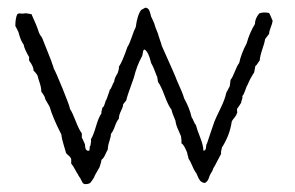

<svg xmlns="http://www.w3.org/2000/svg" viewBox="-20 -472 750 488"><path d="M555 -236 564 -253Q564 -256 565 -261Q566 -266 566 -269Q571 -275 577 -290.5Q583 -306 588 -312Q593 -336 607 -362Q614 -388 628 -411Q628 -425 639 -438Q649 -442 664 -439Q665 -438 673 -419Q672 -412 668 -402Q664 -392 664 -386Q662 -384 659 -379.5Q656 -375 654 -373Q653 -365 647 -347.5Q641 -330 640 -318Q638 -316 635 -311Q632 -306 629 -304Q629 -303 626 -288Q615 -271 610 -258Q607 -254 603.5 -243Q600 -232 596 -228Q597 -224 595 -219Q593 -214 593 -211Q587 -201 583 -196Q582 -194 582.5 -191.5Q583 -189 583 -186.5Q583 -184 582 -184Q581 -179 575.5 -172.5Q570 -166 569 -163Q564 -128 544 -97Q544 -95 542.5 -90Q541 -85 542 -81Q539 -76 532.5 -63Q526 -50 522 -44Q521 -39 517 -33Q513 -27 512 -23Q508 -9 500 -7Q493 -8 489 -12.5Q485 -17 482 -25Q479 -33 476 -36Q473 -40 468 -52Q463 -64 459 -69Q459 -72 457.5 -76Q456 -80 456 -83Q456 -84 451 -94.5Q446 -105 441 -108Q442 -114 440 -126Q439 -129 433 -142Q427 -155 426 -165Q417 -186 416 -193Q408 -203 398.5 -228.5Q389 -254 382 -263Q381 -265 380.5 -271Q380 -277 378 -280Q370 -302 364 -312Q358 -339 348 -346Q345 -346 344 -342.5Q343 -339 342.5 -335Q342 -331 341 -329Q328 -306 320 -274Q302 -225 301 -217L293 -207Q293 -201 287.5 -190Q282 -179 282 -170Q277 -165 272 -151Q267 -137 262 -132Q262 -125 258 -113Q254 -101 254 -92Q252 -89 247.5 -79Q243 -69 238 -66Q238 -62 233 -47Q221 -27 219 -21Q218 -20 214.5 -14Q211 -8 207.5 -6Q204 -4 197 -4Q195 -4 193 -5Q191 -6 190 -7.5Q189 -9 188 -11.5Q187 -14 186 -15Q185 -18 182 -22Q179 -26 178 -29Q175 -33 170 -42.5Q165 -52 161 -56V-67Q160 -72 154.5 -76.5Q149 -81 148 -83Q148 -84 142.5 -101.5Q137 -119 136 -130Q114 -173 106 -201L95 -220Q95 -226 85 -239Q85 -249 81 -261Q77 -273 76 -278Q75 -282 70.5 -287Q66 -292 65 -293Q66 -302 54 -318V-327Q42 -347 40 -359Q33 -367 27 -390Q26 -393 23 -398.5Q20 -404 19 -406Q19 -426 24 -436Q27 -438 29.5 -438Q32 -438 35 -437.5Q38 -437 43 -438Q44 -439 60 -436Q74 -406 79 -389Q81 -384 87 -376Q87 -375 110 -318Q111 -316 112 -312Q113 -308 114 -307L117 -297Q121 -291 139 -247Q157 -203 158 -195Q164 -186 172.5 -164Q181 -142 188 -133V-122Q190 -119 192.5 -113Q195 -107 196 -105Q196 -90 203 -89Q207 -88 207.5 -91Q208 -94 208 -97.5Q208 -101 210 -102Q210 -105 211 -109.5Q212 -114 211 -118Q217 -127 224 -151Q231 -175 238 -184Q237 -187 238.5 -191Q240 -195 240 -198Q244 -200 246.5 -209Q249 -218 251 -220Q252 -224 255 -231.5Q258 -239 259 -244Q262 -246 265 -254Q268 -262 270 -264Q271 -274 279 -286Q279 -287 281 -292.5Q283 -298 282 -302Q291 -315 304 -353Q309 -360 315 -378Q321 -396 325 -403Q329 -434 339 -447Q340 -447 343 -449Q346 -451 348.5 -452Q351 -453 352 -452Q356 -451 358 -448Q360 -445 362 -438Q364 -431 364 -430Q365 -428 369 -419.5Q373 -411 374 -406Q375 -402 378.5 -394Q382 -386 383 -381Q384 -377 387 -369Q390 -361 391 -356Q427 -276 429 -269Q445 -234 448 -222Q462 -197 467 -174Q469 -172 472 -164.5Q475 -157 478 -154Q480 -145 488.5 -123.5Q497 -102 497 -89Q501 -89 502.5 -92.5Q504 -96 504 -100.5Q504 -105 506 -107Q509 -117 515.5 -135.5Q522 -154 525 -163Q528 -171 540 -195.5Q552 -220 555 -236Z"/></svg>

Font: FuturaRenner Light
Style: Regular
Weight: 300
Designer: BSozoo
Foundry: BSozoo
Version: Version 1.001;PS 001.001;hotconv 1.0.70;makeotf.lib2.5.58329